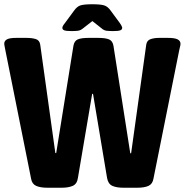

<svg xmlns="http://www.w3.org/2000/svg" viewBox="-25 -880 868 902"><path d="M199 2Q164 2 144.5 -7Q125 -16 121 -41L0 -645Q-1 -653 -3 -661Q-5 -669 -5 -675Q-5 -688 7.5 -695Q20 -702 51 -702H100Q125 -702 143 -696.5Q161 -691 164 -670L235 -161H239L320 -665Q324 -688 340.5 -695Q357 -702 392 -702H436Q470 -702 487 -695Q504 -688 508 -665L587 -160H591L662 -670Q665 -690 682 -696Q699 -702 723 -702H764Q796 -702 809.5 -695Q823 -688 823 -674Q823 -669 821 -661.5Q819 -654 817 -644L696 -41Q692 -16 673 -7Q654 2 619 2H556Q522 2 502.5 -7Q483 -16 478 -44L412 -439H408L341 -44Q337 -16 317 -7Q297 2 264 2ZM311 -734Q286 -734 277 -737.5Q268 -741 268 -749Q268 -753 270.5 -758Q273 -763 281 -773L323 -830Q337 -850 354 -855Q371 -860 409 -860Q446 -860 463.5 -855Q481 -850 495 -830L537 -773Q544 -763 546.5 -757.5Q549 -752 549 -749Q549 -741 540 -737.5Q531 -734 507 -734Q489 -734 476 -735.5Q463 -737 452 -747L409 -781L364 -746Q353 -737 341 -735.5Q329 -734 311 -734Z"/></svg>

Font: Asap Semi Condensed ExtraBold
Style: Regular
Weight: 800
Width: 4
Designer: Pablo Cosgaya
Foundry: Omnibus-Type
Version: Version 3.001; ttfautohint (v1.8.4.7-5d5b)